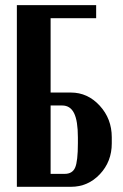

<svg xmlns="http://www.w3.org/2000/svg" viewBox="-20 -719 472 739"><path d="M174.8 -362.8H252.9Q317.4 -362.8 363.8 -312.3Q410.2 -261.7 410.2 -190.9V-167Q410.2 -97.2 364.5 -48.6Q318.8 0 252.9 0H44.9V-699.2H350.1V-648.9H174.8ZM279.8 -168V-189.9Q279.8 -253.9 265.1 -283.4Q250.5 -313 219.2 -313H174.8V-49.8H229Q258.8 -49.8 269.3 -74.2Q279.8 -98.6 279.8 -168Z"/></svg>

Font: Moniqa Black Paragraph
Style: Regular
Weight: 900
Designer: Rajesh Rajput
Foundry: Rajesh Rajput
Version: Version 1.000